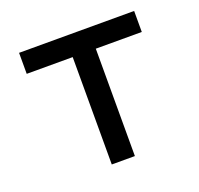

<svg xmlns="http://www.w3.org/2000/svg" viewBox="-102 -662 803 773"><g transform="rotate(-20 300.0 -275.0)"><path d="M251 0V-460H54V-550H547V-460H350V0Z"/></g></svg>

Font: Pitagon Sans Mono Medium
Style: Regular
Weight: 500
Monospace: yes
Designer: Travis Tran
Foundry: Pitagon
Version: Version 1.001; ttfautohint (v1.8.4.7-5d5b);gftools[0.9.26]